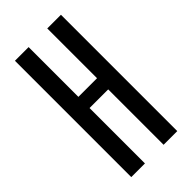

<svg xmlns="http://www.w3.org/2000/svg" viewBox="-262 -931 1003 1003"><g transform="rotate(-45 240.0 -429.5)"><path d="M70.3 0H171.4V-409.2H309.1V0H410.2V-859.4H309.1V-491.7H171.4V-859.4H70.3Z"/></g></svg>

Font: Antonio
Style: Regular
Weight: 400
Designer: Vernon Adams
Foundry: Vernon Adams
Version: Version 1.002